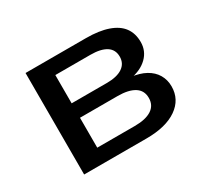

<svg xmlns="http://www.w3.org/2000/svg" viewBox="-107 -649 864 806"><g transform="rotate(-30 325.0 -246.0)"><path d="M92 0V-492H384Q448 -492 491 -477Q534 -462 555 -433.5Q576 -405 576 -363Q576 -320 545.5 -290Q515 -260 462 -251L464 -257Q507 -252 536 -236Q565 -220 580 -194.5Q595 -169 595 -137Q595 -74 542 -37Q489 0 394 0ZM196 -70H378Q431 -70 459.5 -88.5Q488 -107 488 -143Q488 -179 459.5 -197Q431 -215 378 -215H196ZM196 -285H366Q416 -285 442.5 -303Q469 -321 469 -354Q469 -388 442.5 -405Q416 -422 366 -422H196Z"/></g></svg>

Font: Nunito Sans 10pt SemiExpanded SemiBold
Style: Regular
Weight: 600
Width: 6
Designer: Vernon Adams
Foundry: Vernon Adams
Version: Version 3.101;gftools[0.9.27]